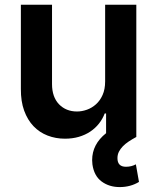

<svg xmlns="http://www.w3.org/2000/svg" viewBox="-20 -565 648 792"><path d="M473.7 206.7Q430.4 206.7 399.1 183.6Q367.9 160.5 361.2 112.9Q360.1 104 360.1 95.5Q360.1 30.2 417.6 -15.6V-96.9H411.9Q403.1 -73.9 388 -54.9Q372.9 -35.9 352.1 -22Q331.3 -8.2 305 -0.5Q278.8 7.1 247.9 7.1Q209.5 7.1 176.1 -5.9Q142.8 -18.8 118.3 -44.4Q93.8 -70 79.7 -108.5Q65.7 -147 66.1 -198.2V-545.5H194.6V-218Q194.6 -165.1 223.4 -134.9Q252.5 -105.1 297.6 -105.1Q317.8 -105.1 338.4 -112.4Q359 -119.7 375.9 -134.8Q392.8 -149.9 403.2 -173.3Q413.7 -196.7 413.7 -229.4V-545.5H542.3V0Q525.2 9.2 511 18.6Q496.8 28.1 486.5 38.7Q476.2 49.4 470.3 61.3Q464.5 73.2 464.5 87.4Q464.5 122.9 499.6 122.9Q522 122.9 540.5 112.9L553.3 185.4Q518.1 206.7 473.7 206.7Z"/></svg>

Font: Linik Sans SemiBold
Style: Regular
Weight: 600
Designer: Fonts by Rasmus Andersson / Changes by Cristiano Sobral with parts from Marc Monis
Foundry: rsms
Version: Version 3.020; ttfautohint (v1.6)